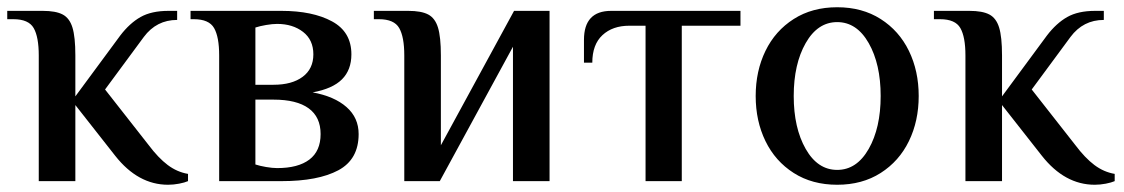

<svg xmlns="http://www.w3.org/2000/svg" viewBox="-21 -500 3103 530"><path d="M297 -70 187 -210V0H86V-347Q86 -398 72 -422.5Q58 -447 16 -447H-1V-470H97Q133 -470 152 -460Q171 -450 179 -424Q187 -398 187 -347V-234L311 -402Q337 -436 367 -453Q397 -470 444 -470H468V-445Q411 -445 376 -398L269 -253L389 -100Q416 -64 442 -44.5Q468 -25 498 -20V0Q489 4 473.5 7Q458 10 443 10Q360 10 297 -70Z M584 -347Q584 -398 570 -422.5Q556 -447 514 -447H505V-470H756Q842 -470 895.5 -441Q949 -412 949 -350Q949 -307 923 -281Q897 -255 842 -245Q902 -234 935.5 -204.5Q969 -175 969 -130Q969 -60 913 -30Q857 0 756 0H584ZM734 -266Q785 -266 814.5 -288Q844 -310 844 -350Q844 -390 815.5 -412Q787 -434 744 -434Q731 -434 713.5 -431Q696 -428 684 -424V-266ZM864 -130Q864 -177 831 -201Q798 -225 734 -225H684V-46Q696 -42 713.5 -39Q731 -36 744 -36Q802 -36 833 -59.5Q864 -83 864 -130Z M1095 -347Q1095 -398 1081 -422.5Q1067 -447 1025 -447H1011V-470H1106Q1142 -470 1161 -460Q1180 -450 1188 -424Q1196 -398 1196 -347V-99L1398 -470H1496V0H1395V-371L1193 0H1095Z M1761 -429H1716Q1670 -429 1642 -403Q1614 -377 1614 -327H1591V-390Q1591 -470 1666 -470H2023V-429H1861V0H1761Z M2065 -235Q2065 -304 2092 -359.5Q2119 -415 2170 -447.5Q2221 -480 2290 -480Q2359 -480 2410 -447.5Q2461 -415 2488 -359.5Q2515 -304 2515 -235Q2515 -166 2488 -110.5Q2461 -55 2410 -22.5Q2359 10 2290 10Q2221 10 2170 -22.5Q2119 -55 2092 -110.5Q2065 -166 2065 -235ZM2410 -235Q2410 -323 2377 -381Q2344 -439 2290 -439Q2236 -439 2203 -381Q2170 -323 2170 -235Q2170 -147 2203 -89Q2236 -31 2290 -31Q2344 -31 2377 -89Q2410 -147 2410 -235Z M2855 -70 2745 -210V0H2644V-347Q2644 -398 2630 -422.5Q2616 -447 2574 -447H2557V-470H2655Q2691 -470 2710 -460Q2729 -450 2737 -424Q2745 -398 2745 -347V-234L2869 -402Q2895 -436 2925 -453Q2955 -470 3002 -470H3026V-445Q2969 -445 2934 -398L2827 -253L2947 -100Q2974 -64 3000 -44.5Q3026 -25 3056 -20V0Q3047 4 3031.5 7Q3016 10 3001 10Q2918 10 2855 -70Z"/></svg>

Font: El Messiri Medium
Style: Regular
Weight: 500
Designer: Mohamed Gaber
Foundry: Kief Type Foundry
Version: Version 2.007